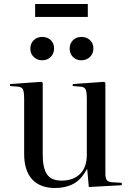

<svg xmlns="http://www.w3.org/2000/svg" viewBox="-20 -928 659 962"><path d="M256 14Q181 14 141 -29.5Q101 -73 101 -157V-432Q101 -467 95 -480Q89 -493 67 -494L30 -497L31 -507L188 -518L194 -513V-154Q194 -86 215.5 -54.5Q237 -23 289 -23Q346 -23 380.5 -56Q415 -89 415 -153V-432Q415 -467 409 -480Q403 -493 381 -494L344 -497L345 -507L502 -518L508 -513V-60Q508 -36 514.5 -26.5Q521 -17 540 -15L590 -12V0L425 9L417 -80H415Q387 -28 348 -7Q309 14 256 14ZM388 -626Q362 -626 345.5 -642.5Q329 -659 329 -684Q329 -710 345.5 -726.5Q362 -743 388 -743Q414 -743 431 -727Q448 -711 448 -685Q448 -660 431 -643Q414 -626 388 -626ZM191 -626Q166 -626 149 -642.5Q132 -659 132 -684Q132 -710 149 -726.5Q166 -743 191 -743Q218 -743 234.5 -727Q251 -711 251 -685Q251 -660 234.5 -643Q218 -626 191 -626ZM156 -843V-908H420V-843Z"/></svg>

Font: Display Regular
Style: Regular
Weight: 400
Designer: Latin by Veronika Burian and Jose Scaglione. Greek by Irene Vlachou. Cyrillic by Vera Evstafieva.
Foundry: TypeTogether
Version: Version 3.002